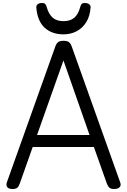

<svg xmlns="http://www.w3.org/2000/svg" viewBox="-20 -1246 847 1280"><path d="M64 14Q38 14 28.5 1.5Q19 -11 26 -31L348 -934Q356 -957 368 -965.5Q380 -974 404 -974Q427 -974 439 -965.5Q451 -957 459 -934L781 -31Q789 -11 778 1.5Q767 14 741 14Q719 14 709.5 5.5Q700 -3 692 -23L606 -266H198L112 -23Q105 -3 95.5 5.5Q86 14 64 14ZM227 -346H577L403 -843ZM403 -1017Q326 -1017 277.5 -1061.5Q229 -1106 222 -1197Q221 -1209 231 -1217.5Q241 -1226 260 -1226Q276 -1226 282 -1218.5Q288 -1211 292 -1197Q305 -1151 331.5 -1128Q358 -1105 403 -1105Q449 -1105 475.5 -1128Q502 -1151 514 -1197Q518 -1211 523.5 -1218.5Q529 -1226 545 -1226Q564 -1226 574.5 -1217.5Q585 -1209 584 -1197Q580 -1139 555.5 -1099Q531 -1059 491.5 -1038Q452 -1017 403 -1017Z"/></svg>

Font: Playwrite IT Trad
Style: Regular
Weight: 400
Designer: Veronika Burian, José Scaglione
Foundry: TypeTogether
Version: Version 1.002